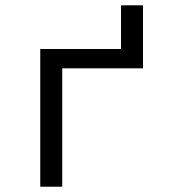

<svg xmlns="http://www.w3.org/2000/svg" viewBox="-20 -705 640 725"><path d="M132 0V-520H437V-685H520V-447H215V0Z"/></svg>

Font: R Plex Mono
Style: Regular
Weight: 400
Monospace: yes
Designer: Belleve Invis
Foundry: Belleve Invis
Version: Version 31.8.0